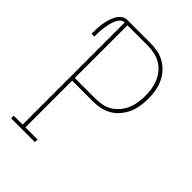

<svg xmlns="http://www.w3.org/2000/svg" viewBox="-215 -832 930 930"><g transform="rotate(45 250.0 -367.5)"><path d="M36 0V-18H97V-717Q82 -717 72 -705.5Q62 -694 57 -680Q52 -666 49 -652Q46 -638 44 -623.5Q42 -609 41.5 -594.5Q41 -580 41 -565H22Q22 -582 22.5 -599Q23 -616 25.5 -632.5Q28 -649 32.5 -665.5Q37 -682 45 -697.5Q53 -713 66.5 -724Q80 -735 97 -735H256Q282 -735 307 -730Q332 -725 354 -712Q376 -699 393 -679.5Q410 -660 420.5 -636.5Q431 -613 435 -587.5Q439 -562 439 -536Q439 -511 435 -485.5Q431 -460 420.5 -436.5Q410 -413 393 -393Q376 -373 354 -360.5Q332 -348 307 -343Q282 -338 256 -338H116V-18H199V0ZM256 -356Q279 -356 302 -360.5Q325 -365 344.5 -377Q364 -389 379 -407Q394 -425 403 -446Q412 -467 415.5 -490Q419 -513 419 -536Q419 -559 415.5 -582Q412 -605 403 -626.5Q394 -648 379 -666Q364 -684 344.5 -695.5Q325 -707 302 -712Q279 -717 256 -717H116V-356Z"/></g></svg>

Font: Iosevka Slab Thin
Style: Regular
Weight: 100
Monospace: yes
Designer: Belleve Invis
Foundry: Belleve Invis
Version: Version 11.1.0; ttfautohint (v1.8.3)